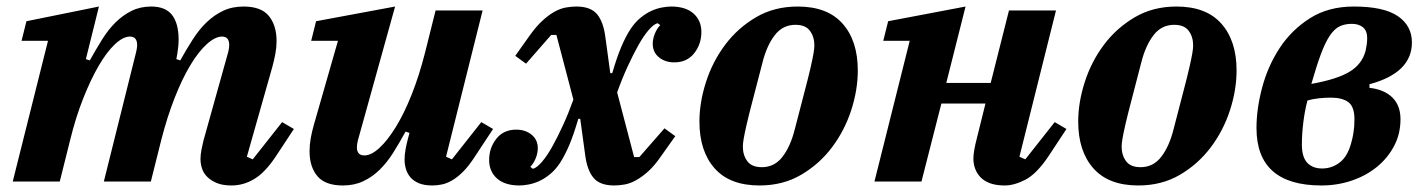

<svg xmlns="http://www.w3.org/2000/svg" viewBox="-20 -556 4359 588"><path d="M689 12Q662 12 644 4.5Q626 -3 614.5 -14.5Q603 -26 598.5 -40.5Q594 -55 594 -69Q594 -82 597 -97.5Q600 -113 603 -125L679 -397Q682 -409 682 -418Q682 -444 660 -444Q639 -444 613.5 -421Q588 -398 563 -356.5Q538 -315 515 -256.5Q492 -198 474 -128L442 0H298L397 -397Q400 -410 400 -418Q400 -444 378 -444Q357 -444 332 -420.5Q307 -397 282.5 -355Q258 -313 235 -255Q212 -197 195 -128L163 0H19L127 -431H46L61 -491L283 -536L243 -375L255 -371Q274 -405 293 -435.5Q312 -466 334.5 -488Q357 -510 383.5 -523Q410 -536 443 -536Q487 -536 507 -510Q527 -484 527 -435Q527 -425 526 -414Q525 -403 523 -391L520 -375L532 -371Q551 -405 570.5 -435.5Q590 -466 613 -488Q636 -510 663.5 -523Q691 -536 726 -536Q780 -536 803.5 -507Q827 -478 827 -430Q827 -412 823.5 -392.5Q820 -373 814 -351L736 -76L754 -68L844 -182L880 -161L824 -76Q792 -28 759 -8Q726 12 689 12Z M1030 12Q976 12 952 -16.5Q928 -45 928 -93Q928 -112 931.5 -132Q935 -152 941 -173L1015 -431H933L948 -491L1190 -536L1076 -126Q1073 -114 1073 -105Q1073 -80 1096 -80Q1117 -80 1142 -103Q1167 -126 1192.5 -167.5Q1218 -209 1241 -267Q1264 -325 1282 -396L1314 -524H1458L1346 -76L1364 -68L1454 -182L1490 -161L1434 -76Q1416 -48 1398.5 -30.5Q1381 -13 1364.5 -3.5Q1348 6 1333 9Q1318 12 1304 12Q1279 12 1262.5 5Q1246 -2 1236.5 -13.5Q1227 -25 1223 -39Q1219 -53 1219 -67Q1219 -82 1222 -98.5Q1225 -115 1228 -126L1234 -149L1222 -153Q1203 -118 1184 -88Q1165 -58 1142.5 -36Q1120 -14 1092.5 -1Q1065 12 1030 12Z M1571 12Q1526 12 1502 -9.5Q1478 -31 1478 -66Q1478 -103 1500 -131Q1522 -159 1561 -159Q1589 -159 1608 -143.5Q1627 -128 1627 -102Q1627 -87 1620.5 -71Q1614 -55 1604 -45L1612 -39Q1624 -42 1639.5 -60Q1655 -78 1671 -106.5Q1687 -135 1704 -172Q1721 -209 1736 -251L1684 -449H1668L1591 -361L1558 -385L1602 -447Q1622 -475 1641 -492.5Q1660 -510 1678 -520Q1696 -530 1713 -533Q1730 -536 1745 -536Q1789 -536 1808.5 -512.5Q1828 -489 1834 -442L1849 -332H1855Q1869 -380 1882.5 -412Q1896 -444 1911 -467Q1925 -488 1941.5 -501.5Q1958 -515 1974.5 -522.5Q1991 -530 2007 -533Q2023 -536 2035 -536Q2080 -536 2104 -514.5Q2128 -493 2128 -458Q2128 -421 2106 -393Q2084 -365 2045 -365Q2017 -365 1998 -380.5Q1979 -396 1979 -422Q1979 -437 1985.5 -453Q1992 -469 2002 -479L1994 -485Q1982 -482 1966.5 -464Q1951 -446 1935 -417.5Q1919 -389 1902 -352Q1885 -315 1870 -273L1922 -75H1938L2015 -163L2048 -139L2004 -77Q1984 -48 1965 -31Q1946 -14 1928 -4Q1910 6 1893 9Q1876 12 1861 12Q1817 12 1797.5 -11.5Q1778 -35 1772 -82L1757 -192H1751Q1737 -144 1723.5 -112Q1710 -80 1695 -57Q1681 -36 1664.5 -22.5Q1648 -9 1631.5 -1.5Q1615 6 1599 9Q1583 12 1571 12Z M2313 -44Q2352 -44 2376.5 -76Q2401 -108 2414 -160Q2432 -230 2444 -275.5Q2456 -321 2462.5 -349.5Q2469 -378 2471.5 -393Q2474 -408 2474 -417Q2474 -443 2460.5 -461.5Q2447 -480 2416 -480Q2377 -480 2352.5 -448Q2328 -416 2315 -364Q2297 -294 2285 -248.5Q2273 -203 2266.5 -174.5Q2260 -146 2257.5 -131Q2255 -116 2255 -107Q2255 -81 2268.5 -62.5Q2282 -44 2313 -44ZM2306 12Q2215 12 2168.5 -40.5Q2122 -93 2122 -184Q2122 -242 2142 -304.5Q2162 -367 2200.5 -418.5Q2239 -470 2295 -503Q2351 -536 2423 -536Q2514 -536 2560.5 -483.5Q2607 -431 2607 -340Q2607 -281 2587 -219Q2567 -157 2528.5 -105.5Q2490 -54 2434 -21Q2378 12 2306 12Z M3057 12Q3030 12 3011.5 5Q2993 -2 2982 -14Q2971 -26 2966 -40.5Q2961 -55 2961 -70Q2961 -82 2964 -98.5Q2967 -115 2970 -126L2998 -239H2863L2802 0H2658L2766 -431H2685L2700 -491L2937 -536L2878 -302H3014L3070 -524H3214L3102 -76L3120 -68L3210 -182L3246 -161L3190 -76Q3154 -23 3120 -5.5Q3086 12 3057 12Z M3473 -44Q3512 -44 3536.5 -76Q3561 -108 3574 -160Q3592 -230 3604 -275.5Q3616 -321 3622.5 -349.5Q3629 -378 3631.5 -393Q3634 -408 3634 -417Q3634 -443 3620.5 -461.5Q3607 -480 3576 -480Q3537 -480 3512.5 -448Q3488 -416 3475 -364Q3457 -294 3445 -248.5Q3433 -203 3426.5 -174.5Q3420 -146 3417.5 -131Q3415 -116 3415 -107Q3415 -81 3428.5 -62.5Q3442 -44 3473 -44ZM3466 12Q3375 12 3328.5 -40.5Q3282 -93 3282 -184Q3282 -242 3302 -304.5Q3322 -367 3360.5 -418.5Q3399 -470 3455 -503Q3511 -536 3583 -536Q3674 -536 3720.5 -483.5Q3767 -431 3767 -340Q3767 -281 3747 -219Q3727 -157 3688.5 -105.5Q3650 -54 3594 -21Q3538 12 3466 12Z M4027 12Q3828 12 3828 -164Q3828 -223 3845.5 -288.5Q3863 -354 3899 -409Q3935 -464 3991.5 -500Q4048 -536 4126 -536Q4218 -536 4261 -506.5Q4304 -477 4304 -426Q4304 -333 4174 -298V-287Q4219 -282 4244 -257.5Q4269 -233 4269 -191Q4269 -146 4249.5 -109Q4230 -72 4197 -45Q4164 -18 4120 -3Q4076 12 4027 12ZM4029 -40Q4059 -40 4083 -58.5Q4107 -77 4118 -118Q4122 -131 4125 -149.5Q4128 -168 4128 -191Q4128 -229 4109.5 -243Q4091 -257 4055 -257Q4039 -257 4019.5 -255Q4000 -253 3984 -248Q3976 -218 3971.5 -182Q3967 -146 3967 -113Q3967 -75 3983.5 -57.5Q4000 -40 4029 -40ZM4120 -483Q4099 -483 4083 -475.5Q4067 -468 4053 -447.5Q4039 -427 4025.5 -391Q4012 -355 3996 -299Q4074 -313 4112.5 -336Q4151 -359 4162 -400Q4164 -410 4165.5 -419Q4167 -428 4167 -439Q4167 -462 4154 -472.5Q4141 -483 4120 -483Z"/></svg>

Font: IBM Plex Serif
Style: Bold Italic
Weight: 700
Italic angle: -14°
Designer: Mike Abbink, Paul van der Laan, Pieter van Rosmalen
Foundry: Bold Monday
Version: Version 3.001